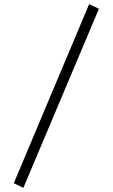

<svg xmlns="http://www.w3.org/2000/svg" viewBox="-20 -835 540 920"><path d="M454 -793 92 65 46 43 407 -815Z"/></svg>

Font: Kaisei HarunoUmi Medium
Style: Regular
Weight: 500
Designer: Font-Kai, 金井和夫
Foundry: KAZUO KANAI
Version: Version 5.003